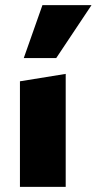

<svg xmlns="http://www.w3.org/2000/svg" viewBox="-20 -731 378 751"><path d="M58 0V-413L237 -442V0ZM73 -504 146 -711H338L200 -504Z"/></svg>

Font: Ysabeau Office Black
Style: Regular
Weight: 900
Designer: Christian Thalmann (Catharsis Fonts)
Version: Version 2.001;gftools[0.9.30]; featfreeze: tnum,lnum,ss02